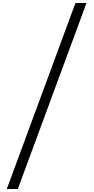

<svg xmlns="http://www.w3.org/2000/svg" viewBox="-20 -1086 619 1270"><path d="M552 -1066 98 164H25L479 -1066Z"/></svg>

Font: STIXSizeOneSym
Style: Regular
Weight: 400
Designer: MicroPress Inc., with final additions and corrections provided by Coen Hoffman, Elsevier (retired)
Version: Version 1.1.0